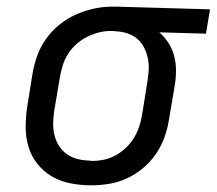

<svg xmlns="http://www.w3.org/2000/svg" viewBox="-20 -548 650 576"><path d="M253 8Q222 8 191.5 2Q161 -4 136 -18.5Q111 -33 92.5 -56Q74 -79 65.5 -107.5Q57 -136 57 -167Q57 -198 62 -230L78 -330Q83 -357 92.5 -383Q102 -409 119 -432.5Q136 -456 159 -474.5Q182 -493 208 -504.5Q234 -516 261 -522Q288 -528 315 -528Q319 -528 323 -528Q327 -528 331 -528L610 -520L598 -447L458 -451Q474 -437 485.5 -419Q497 -401 502.5 -380Q508 -359 508 -336Q508 -313 504 -290L487 -190Q483 -163 473.5 -136.5Q464 -110 448 -86.5Q432 -63 409.5 -44Q387 -25 361 -13Q335 -1 307.5 3.5Q280 8 253 8ZM254 -65Q272 -65 290 -68.5Q308 -72 325 -81Q342 -90 356.5 -103.5Q371 -117 381 -133Q391 -149 397 -166.5Q403 -184 406 -202L422 -302Q425 -320 426 -338Q427 -356 423.5 -373Q420 -390 412.5 -405Q405 -420 392.5 -431Q380 -442 363.5 -447.5Q347 -453 329 -454L319 -455Q317 -455 314.5 -455Q312 -455 310 -455Q292 -455 274 -450Q256 -445 239.5 -436.5Q223 -428 208.5 -415Q194 -402 184 -386Q174 -370 168.5 -352.5Q163 -335 160 -318L143 -218Q140 -198 139.5 -179Q139 -160 143.5 -142Q148 -124 158 -109Q168 -94 183 -84Q198 -74 216.5 -70Q235 -66 254 -66Q254 -66 254 -65.5Q254 -65 254 -65Z"/></svg>

Font: Iosevka SS04 Extended Oblique
Style: Regular
Weight: 400
Width: 7
Italic angle: -9°
Monospace: yes
Designer: Belleve Invis
Foundry: Belleve Invis
Version: Version 19.0.0; ttfautohint (v1.8.4)